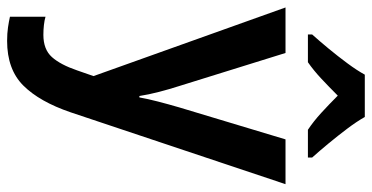

<svg xmlns="http://www.w3.org/2000/svg" viewBox="-273 -533 1046 540"><g transform="rotate(90 250.0 -263.0)"><path d="M1 -543H129L222 -244Q231 -216 238.5 -187Q246 -158 250 -132H254Q258 -155 265.5 -184Q273 -213 282 -244L372 -543H498L296 61Q266 149 220.5 194.5Q175 240 95 240Q74 240 57 237.5Q40 235 27 232V132Q37 135 50.5 136.5Q64 138 78 138Q119 138 140.5 114Q162 90 178 43L194 -3ZM309 -766Q322 -743 342 -716.5Q362 -690 383.5 -664Q405 -638 423 -618V-606H345Q321 -622 297.5 -643.5Q274 -665 249 -690Q224 -665 201 -643.5Q178 -622 155 -606H77V-618Q95 -638 116.5 -664Q138 -690 158 -717Q178 -744 190 -766Z"/></g></svg>

Font: Noto Sans Lao SemiCondensed SemiBold
Style: Regular
Weight: 600
Width: 4
Designer: Monotype Design Team
Foundry: Monotype Imaging Inc.
Version: Version 2.003; ttfautohint (v1.8.4.7-5d5b)